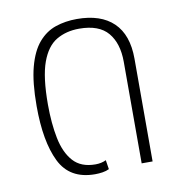

<svg xmlns="http://www.w3.org/2000/svg" viewBox="-66 -586 618 657"><g transform="rotate(-10 243.0 -258.0)"><path d="M213 9Q125 9 90.5 -61.5Q56 -132 56 -255Q56 -338 70 -390.5Q84 -443 109.5 -472.5Q135 -502 169 -513.5Q203 -525 243 -525Q326 -525 370 -482.5Q414 -440 414 -357V0H376V-353Q376 -417 345 -454Q314 -491 245 -491Q200 -491 166 -471Q132 -451 113.5 -400Q95 -349 95 -254Q95 -188 105.5 -136Q116 -84 143 -54Q170 -24 220 -24Q241 -24 257 -32L262 0Q252 5 239 7Q226 9 213 9Z"/></g></svg>

Font: Noto Sans Thai UI Cond ExtLt
Style: Regular
Weight: 200
Width: 3
Designer: Monotype Design Team
Foundry: Monotype Imaging Inc.
Version: Version 2.000; ttfautohint (v1.8.4.7-5d5b)